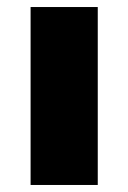

<svg xmlns="http://www.w3.org/2000/svg" viewBox="-20 -526 365 546"><path d="M67 0V-506H258V0Z"/></svg>

Font: Nunito Sans 7pt Black
Style: Regular
Weight: 900
Designer: Vernon Adams
Foundry: Vernon Adams
Version: Version 3.101;gftools[0.9.27]